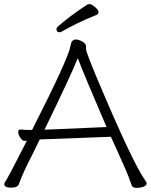

<svg xmlns="http://www.w3.org/2000/svg" viewBox="-20 -901 730 928"><path d="M448 -830Q346 -788 278 -748Q272 -745 268 -745Q253 -745 253 -760Q253 -766 259 -772Q315 -822 402 -879Q406 -881 414 -881Q422 -881 439 -867Q456 -853 456 -843Q456 -833 448 -830ZM135 -273Q311 -619 321 -680Q324 -699 331 -704.5Q338 -710 349 -710Q360 -710 378 -700Q396 -690 396 -676V-663Q396 -649 450 -520Q617 -124 678 -35Q689 -19 689 -15Q689 -5 674.5 1Q660 7 640.5 7Q621 7 617 -4Q601 -51 583 -91Q565 -131 549 -167Q533 -203 516 -240L172 -227Q156 -193 140 -161Q91 -67 71 -11Q65 6 33 6Q1 6 1 -10Q1 -17 5 -22.5Q9 -28 13.5 -36Q18 -44 28 -62.5Q38 -81 57 -118Q76 -155 110 -221L100 -220H99Q88 -220 78 -235.5Q68 -251 68 -263Q68 -275 78 -275H80Q98 -273 117 -273ZM495 -287Q384 -545 356 -620Q322 -535 195 -274Z"/></svg>

Font: LXGW WenKai Light
Style: Regular
Weight: 300
Designer: LXGW / Fontworks Inc.
Foundry: LXGW / Fontworks Inc.
Version: Version 1.501; October 10, 2024